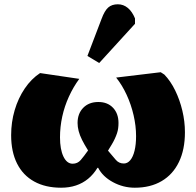

<svg xmlns="http://www.w3.org/2000/svg" viewBox="-20 -862 915 896"><path d="M265 14Q192 14 139.5 -15Q87 -44 59.5 -99Q32 -154 32 -231Q32 -292 48.5 -348Q65 -404 95.5 -449Q126 -494 167 -521L350 -494Q322 -456 301.5 -411Q281 -366 270.5 -318Q260 -270 260 -221Q260 -165 276 -131.5Q292 -98 319 -98Q342 -98 357 -115.5Q372 -133 391 -160Q374 -187 363 -209Q352 -231 347 -250.5Q342 -270 342 -288Q342 -332 368.5 -359Q395 -386 439 -386Q482 -386 507.5 -359Q533 -332 533 -288Q533 -276 531.5 -264Q530 -252 526 -240Q522 -228 516 -215Q510 -202 502 -188.5Q494 -175 484 -159Q506 -133 520.5 -116Q535 -99 558 -99Q575 -99 588 -114.5Q601 -130 608 -159Q615 -188 615 -227Q615 -274 603.5 -324Q592 -374 571 -419.5Q550 -465 522 -500L730 -525L747 -514Q776 -484 797.5 -440Q819 -396 831 -345.5Q843 -295 843 -245Q843 -164 815 -106Q787 -48 734.5 -17Q682 14 609 14Q555 14 507 -12Q459 -38 438 -79H435Q416 -48 391 -27.5Q366 -7 334.5 3.5Q303 14 265 14ZM443 -568 388 -601 454 -774Q468 -812 485 -827Q502 -842 530 -842Q556 -842 576.5 -825Q597 -808 610 -776V-751Z"/></svg>

Font: Literata 18pt Black
Style: Regular
Weight: 900
Designer: Latin by Veronika Burian and Jose Scaglione. Greek by Irene Vlachou. Cyrillic by Vera Evstafieva.
Foundry: TypeTogether
Version: Version 3.103;gftools[0.9.29]